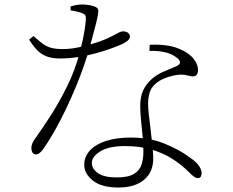

<svg xmlns="http://www.w3.org/2000/svg" viewBox="-20 -799 1040 857"><path d="M509 38Q433 38 394.5 7Q356 -24 356 -63Q356 -100 381.5 -127.5Q407 -155 453.5 -170Q500 -185 564 -185Q649 -185 716.5 -157Q784 -129 826 -97Q858 -75 869 -57.5Q880 -40 880 -27Q880 -18 876.5 -11Q873 -4 863 -4Q856 -4 849.5 -8Q843 -12 836.5 -18Q830 -24 823 -31Q788 -66 746 -92Q704 -118 652.5 -132.5Q601 -147 537 -147Q466 -147 428 -123.5Q390 -100 390 -72Q390 -45 417.5 -26Q445 -7 500 -7Q553 -7 578.5 -23Q604 -39 612 -65Q620 -91 620 -121Q620 -157 616.5 -192.5Q613 -228 609.5 -262Q606 -296 606 -326Q606 -367 618.5 -394.5Q631 -422 656 -445Q678 -465 707.5 -478Q737 -491 764 -502Q784 -510 783.5 -521Q783 -532 767 -543Q745 -560 713.5 -566.5Q682 -573 647 -572L648 -599Q683 -601 717.5 -597Q752 -593 780 -581Q823 -563 843.5 -537.5Q864 -512 864 -486Q864 -473 858 -465.5Q852 -458 841 -458Q833 -458 824.5 -460.5Q816 -463 804 -465Q792 -467 773 -465Q745 -461 718.5 -451Q692 -441 673 -424Q654 -407 647.5 -384.5Q641 -362 641 -335Q641 -318 644.5 -286.5Q648 -255 652.5 -218Q657 -181 660.5 -147Q664 -113 664 -91Q664 -31 623 3.5Q582 38 509 38ZM139 -110Q129 -110 124.5 -119Q120 -128 120 -137Q120 -147 123.5 -157Q127 -167 135 -178Q166 -221 204.5 -280.5Q243 -340 279 -412.5Q315 -485 336 -565Q342 -587 348 -614.5Q354 -642 358 -667.5Q362 -693 363 -709Q364 -725 360.5 -731Q357 -737 344 -741Q334 -745 320.5 -748Q307 -751 295 -753V-770Q307 -774 320.5 -776.5Q334 -779 346 -779Q361 -779 379.5 -776Q398 -773 410 -766Q416 -763 418 -756.5Q420 -750 417 -732Q414 -714 404.5 -678Q395 -642 378 -579Q369 -547 354 -504Q339 -461 319 -412.5Q299 -364 275.5 -314.5Q252 -265 226 -218.5Q200 -172 173 -134Q166 -124 158 -117Q150 -110 139 -110ZM248 -538Q212 -538 187.5 -547.5Q163 -557 145 -576Q127 -595 110 -622L129 -638Q151 -619 167.5 -606Q184 -593 205 -586.5Q226 -580 261 -580Q283 -580 303.5 -583Q324 -586 341.5 -590Q359 -594 371 -597Q430 -614 460 -628Q490 -642 504.5 -650.5Q519 -659 529 -659Q545 -659 552.5 -651.5Q560 -644 560 -636Q560 -624 546 -614.5Q532 -605 525 -602Q507 -594 477 -583Q447 -572 409 -561.5Q371 -551 330 -544.5Q289 -538 248 -538Z"/></svg>

Font: Noto Serif SC ExtraLight ExtraLight
Style: Regular
Weight: 250
Version: Version 2.002-H1;hotconv 1.1.0;makeotfexe 2.6.0